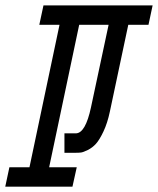

<svg xmlns="http://www.w3.org/2000/svg" viewBox="-54 -704 596 724"><path d="M219.2 0H-34.2L-18.6 -73.2H57.1L170.4 -610.4H94.2L109.9 -683.6H521.5L505.9 -610.4H429.7L360.4 -283.7Q351.1 -239.7 336.2 -208.3Q321.3 -176.8 307.9 -161.9Q294.4 -147 277.1 -138.4Q259.8 -129.9 251.5 -128.9Q243.2 -127.9 231.9 -127.9H189V-201.2H231.9Q268.1 -201.2 289.1 -299.3L355.5 -610.4H244.6L131.3 -73.2H235.4Z"/></svg>

Font: Anka/Coder Narrow
Style: Italic
Weight: 400
Width: 3
Italic angle: -12°
Monospace: yes
Version: Version 001.100